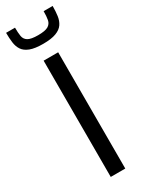

<svg xmlns="http://www.w3.org/2000/svg" viewBox="-235 -946 756 984"><g transform="rotate(-30 143.0 -454.0)"><path d="M99.8 0V-688H185.8V0ZM141.5 -763.6Q92.7 -763.6 64.8 -774.4Q37 -785.1 24.1 -804.4Q11.2 -823.7 7.9 -850Q4.5 -876.3 4.5 -907.8H57.3Q57.3 -877.7 60.7 -856.9Q64.2 -836.2 81.9 -825.6Q99.7 -815 141.2 -815Q183.1 -815 201 -825.6Q218.8 -836.2 222.8 -856.9Q226.7 -877.7 226.7 -907.8H280Q280 -876.3 276.4 -850Q272.8 -823.7 259.7 -804.4Q246.6 -785.1 218.5 -774.4Q190.3 -763.6 141.5 -763.6Z"/></g></svg>

Font: Saira Thin
Style: Regular
Weight: 100
Designer: Hector Gatti with collaboration of the Omnibus-Type team
Foundry: Omnibus-Type
Version: Version 1.101